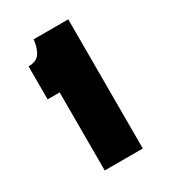

<svg xmlns="http://www.w3.org/2000/svg" viewBox="-113 -736 461 524"><g transform="rotate(-30 117.0 -473.5)"><path d="M64 -270V-516H26V-620Q51 -620 61.5 -635Q72 -650 75 -677H184V-270Z"/></g></svg>

Font: Bricolage Grotesque Condensed
Style: Bold
Weight: 700
Width: 3
Designer: Mathieu Triay
Foundry: Atelier Triay
Version: Version 1.001;gftools[0.9.33.dev8+g029e19f]